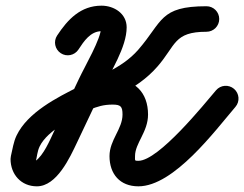

<svg xmlns="http://www.w3.org/2000/svg" viewBox="-20 -612 861 677"><path d="M236.4 -248.9C246 -226 272.3 -215.2 295.3 -224.8C323 -236.4 345.5 -243.2 376.7 -243.2C405.8 -243.2 412 -236.5 412 -208C412 -157.1 366.1 -118.4 366.1 -61.6C366.1 1.4 402.7 45 468 45C593.2 45 738.8 -151.7 810.2 -235.2C826.4 -254.1 824.1 -282.5 805.2 -298.7C786.3 -314.8 757.9 -312.6 741.8 -293.7C700.8 -245.7 539.5 -45 468 -45C454.1 -45 456.1 -45.1 456.1 -61.6C456.1 -107.3 502 -146.7 502 -208C502 -285.8 455.1 -333.2 376.7 -333.2C333.6 -333.2 299.5 -324.1 260.5 -307.8C237.6 -298.2 226.8 -271.9 236.4 -248.9ZM256.6 -437.3C275.7 -466.4 299 -502 338 -502C348 -502 342.3 -498.8 338.3 -508C337.2 -510.4 336.6 -518.3 336.6 -515.7C336.6 -475.3 279.3 -378.8 258.1 -333.4C258.1 -333.4 258.2 -333.4 258.2 -333.5C258.2 -333.5 258.2 -333.6 258.2 -333.6C228.9 -271.8 199.6 -210.1 170.3 -148.3C155.9 -117.7 133.6 -64.1 104.5 -44C103.2 -43.2 112.4 -45 110 -45C105.7 -45 107.2 -42.9 107.2 -51.4C107.2 -51.6 106.8 -48.8 106.5 -46C106.2 -43.2 105.9 -40.5 105.9 -40.7C110.3 -58.9 111.5 -78.5 119.7 -95.5C148.1 -154.6 243.7 -198.8 298.1 -226.1C298.1 -226.1 298.1 -226.1 298 -226.1C298 -226.1 298 -226.1 298 -226.1C332.4 -243.3 366.8 -260.5 401.1 -277.7C451.4 -302.8 498.2 -334.8 535.2 -377.4C600.7 -452.5 592.4 -500 708 -500C732.9 -500 753 -520.1 753 -545C753 -569.9 732.9 -590 708 -590C542.1 -590 554.1 -536.1 467.3 -436.4C438 -402.8 400.5 -378 360.9 -358.2C326.5 -340.9 292.1 -323.7 257.8 -306.5C257.8 -306.5 257.7 -306.5 257.7 -306.5C257.7 -306.5 257.7 -306.5 257.7 -306.5C181.1 -268.1 77.7 -215.9 38.5 -134.3C27.2 -110.8 24.5 -86.6 18.5 -62.1C18.4 -61.8 18.1 -59.3 17.8 -56.7C17.5 -54.1 17.2 -51.6 17.2 -51.4C17.2 2.8 54.5 45 110 45C180.4 45 226.6 -56.9 251.7 -109.7C281 -171.5 310.3 -233.3 339.5 -295C339.5 -295 339.6 -295.1 339.6 -295.1C339.6 -295.2 339.7 -295.2 339.7 -295.2C369.8 -359.8 426.6 -445.2 426.6 -515.7C426.6 -564.1 382.3 -592 338 -592C264.5 -592 218.8 -543.6 181.4 -486.7C167.7 -466 173.5 -438.1 194.3 -424.4C215 -410.7 242.9 -416.5 256.6 -437.3Z"/></svg>

Font: FRB American Cursive Guidelines Arrows Black
Style: Bold Italic
Weight: 900
Italic angle: -25°
Version: Version 2.0;Modular Font Editor K font №1